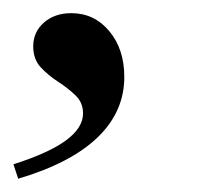

<svg xmlns="http://www.w3.org/2000/svg" viewBox="-25 -140 301 289"><path d="M2.4 129 -4.8 107.3Q48.4 90.3 74.2 71.4Q100 52.4 100 30.6Q100 14.5 88.7 3.6Q77.4 -7.3 62.5 -16.9Q47.6 -26.6 36.3 -38.7Q25 -50.8 25 -70.2Q25 -91.9 41.1 -106Q57.3 -120.2 82.3 -120.2Q116.9 -120.2 139.5 -93.1Q162.1 -66.1 162.1 -24.2Q162.1 28.2 121.8 66.9Q81.5 105.6 2.4 129Z"/></svg>

Font: Playfair 5pt SemiExpanded Light SemiBold
Style: Italic
Weight: 600
Italic angle: -15.6°
Version: Version 2.001;gftools[0.9.30]